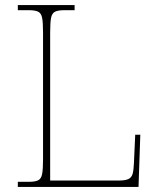

<svg xmlns="http://www.w3.org/2000/svg" viewBox="-20 -734 623 754"><path d="M50 0V-20H93Q118 -20 130 -26Q142 -32 145.5 -51Q149 -70 149 -108V-606Q149 -645 145.5 -663.5Q142 -682 130 -688Q118 -694 93 -694H50V-714H273V-694H233Q208 -694 196 -688Q184 -682 180.5 -663.5Q177 -645 177 -606V-25H446Q472 -25 484.5 -31Q497 -37 501 -52Q505 -67 506 -94L511 -205H531L524 0Z"/></svg>

Font: Noto Serif Kannada Thin
Style: Regular
Weight: 250
Version: Version 2.003